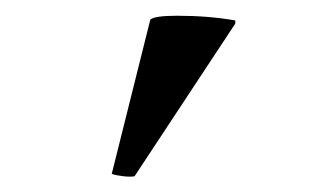

<svg xmlns="http://www.w3.org/2000/svg" viewBox="-20 -772 400 244"><path d="M279 -746V-742L151 -548Q146 -547 137 -548Q128 -549 122 -551L171 -747Q176 -752 205 -752Q245 -752 279 -746Z"/></svg>

Font: Tiro Kannada
Style: Regular
Weight: 400
Designer: Kannada: John Hudson & Fiona Ross. Latin: John Hudson.
Foundry: Tiro Typeworks Ltd.
Version: Version 1.52